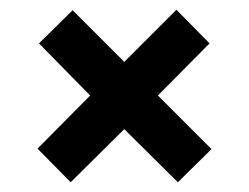

<svg xmlns="http://www.w3.org/2000/svg" viewBox="-20 -470 510 394"><path d="M304 -274 414 -164 345 -96 235 -205 125 -96 57 -165 165 -274 60 -381 129 -449 235 -343 342 -450 410 -381Z"/></svg>

Font: Raleway
Style: Regular
Weight: 600
Designer: Matt McInerney, Pablo Impallari, Rodrigo Fuenzalida
Foundry: Matt McInerney, Pablo Impallari, Rodrigo Fuenzalida
Version: Version 1.000;PS 001.001;hotconv 1.0.56; ttfautohint (v1.5)